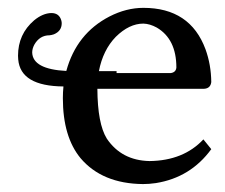

<svg xmlns="http://www.w3.org/2000/svg" viewBox="-20 -459 574 489"><path d="M498 -104 518.1 -79.1Q465.3 -6.8 377 7.3Q359.9 9.8 344.2 9.8Q240.2 8.8 185.1 -56.2Q140.1 -110.8 140.1 -209Q140.1 -224.1 141.6 -238.8Q32.2 -239.7 26.4 -307.6Q25.9 -312.5 25.9 -316.9Q25.9 -372.1 66.9 -407.2Q88.9 -425.3 110.8 -425.8Q130.9 -425.8 136.2 -406.7Q137.2 -402.8 137.2 -399.9Q137.2 -379.9 117.2 -371.6Q111.3 -369.6 106 -369.1Q81.1 -369.1 67.4 -345.2Q62 -335 62 -325.2Q63.5 -282.7 148.9 -278.3Q174.8 -373.5 258.8 -417Q301.8 -439 345.2 -439Q464.4 -439 503.4 -333.5Q517.6 -294.4 518.1 -250Q516.1 -233.9 500 -232.9H228Q228.5 -144 252 -106Q289.6 -50.3 360.8 -48.8Q447.3 -49.8 498 -104ZM231.9 -277.8H276.9V-272.9H415Q428.2 -274.9 429.2 -287.1Q429.2 -359.4 379.4 -388.7Q361.8 -398.4 345.2 -398.9Q309.1 -398.9 274.9 -365.2Q242.2 -331.5 231.9 -277.8Z"/></svg>

Font: Linux Biolinum O
Style: Regular
Weight: 400
Designer: Philipp H. Poll
Foundry: Philipp H. Poll
Version: Version 1.0.4